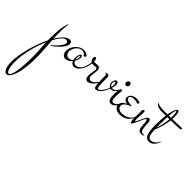

<svg xmlns="http://www.w3.org/2000/svg" viewBox="-225 -999 2089 2089"><g transform="rotate(45 819.0 45.0)"><path d="M55 -295C50 -295 21 -215 21 -61V-12C-46 124 -96 311 -96 435C-96 519 -67 567 -38 567C11 567 67 451 67 222C67 123 59 46 53 -48C90 -116 128 -159 158 -159C183 -159 186 -139 186 -131C186 -85 82 1 82 1L87 7C87 7 219 -82 219 -154C219 -179 205 -188 187 -188C142 -188 95 -140 52 -69C50 -107 49 -147 49 -193C49 -239 62 -295 55 -295ZM32 242C32 388 15 545 -25 545C-58 545 -68 461 -68 410C-68 277 -27 127 22 15C25 100 32 127 32 242Z M420 -169C428 -169 440 -172 440 -181C440 -190 424 -216 373 -216C304 -216 241 -142 241 -76C241 -37 262 -4 296 -4C326 -4 353 -22 373 -46C385 -18 407 -9 423 -9C466 -9 504 -56 520 -106L517 -108C496 -70 468 -34 432 -34C411 -34 394 -43 386 -63C400 -86 409 -112 409 -135C409 -153 400 -159 395 -159C386 -159 366 -148 366 -92C366 -79 367 -68 369 -59C357 -45 340 -35 317 -35C288 -35 269 -60 269 -94C269 -138 309 -201 364 -201C403 -201 409 -169 420 -169ZM379 -104C379 -125 386 -141 392 -141C395 -141 396 -136 396 -129C396 -115 392 -94 382 -76C380 -84 379 -93 379 -104Z M599 -206C585 -206 571 -203 554 -203C548 -203 544 -204 540 -205C539 -233 533 -251 519 -251C509 -251 504 -241 504 -229C504 -207 512 -191 527 -182C524 -118 496 -78 495 -70C495 -66 497 -64 501 -64C512 -76 535 -125 539 -176C545 -175 551 -174 557 -174C578 -174 588 -177 595 -177C601 -177 615 -175 615 -157C615 -137 603 -85 603 -56C603 -33 609 1 644 1C686 1 736 -58 750 -106L747 -108C721 -60 689 -31 662 -31C632 -31 626 -51 626 -76C626 -87 635 -146 635 -162C635 -175 632 -206 599 -206ZM524 -218C520 -225 522 -226 524 -226C524 -226 525 -221 526 -214C525 -215 524 -216 524 -218Z M787 -24C773 -24 764 -21 764 -185C764 -206 759 -215 738 -215C720 -215 712 -208 712 -206C712 -204 713 -202 716 -202C717 -202 720 -203 723 -203C730 -203 734 -196 734 -182C734 -10 744 -3 769 -3C812 -3 852 -65 873 -122C877 -121 881 -121 885 -121C926 -121 951 -166 959 -184L953 -187C941 -163 920 -139 889 -139H879C886 -160 890 -179 890 -193C890 -222 879 -233 867 -233C849 -233 833 -210 833 -182C833 -160 844 -137 864 -126C846 -72 806 -24 787 -24ZM845 -186C845 -199 851 -209 858 -209C871 -209 873 -192 873 -178C873 -166 871 -155 868 -143C851 -151 845 -168 845 -186Z M962 -203C950 -203 944 -144 944 -104C944 -26 965 -9 992 -9C1051 -9 1083 -95 1090 -115L1087 -117C1067 -77 1036 -34 1003 -34C987 -34 974 -50 974 -96C974 -165 982 -187 982 -188C982 -190 973 -203 962 -203ZM974 -324C958 -324 946 -313 946 -292C946 -273 959 -265 970 -265C985 -265 997 -276 997 -295C997 -311 990 -324 974 -324Z M1201 -241C1186 -246 1171 -248 1157 -248C1108 -248 1066 -223 1066 -182C1066 -138 1119 -133 1119 -133C1107 -128 1056 -109 1056 -60C1056 -19 1092 6 1143 6C1226 6 1272 -42 1294 -106L1291 -108C1279 -87 1249 -19 1152 -19C1109 -19 1084 -41 1084 -70C1084 -105 1125 -130 1159 -141C1165 -143 1170 -143 1170 -148C1170 -150 1168 -153 1161 -153C1141 -153 1082 -162 1082 -192C1082 -213 1106 -225 1137 -225C1181 -225 1189 -214 1196 -214C1200 -214 1207 -228 1207 -233C1207 -237 1205 -240 1201 -241Z M1306 -218C1302 -218 1293 -211 1290 -209C1287 -207 1283 -203 1283 -198C1283 -195 1284 -173 1284 -165C1284 -157 1282 -114 1282 -93C1282 -75 1283 -15 1299 -15C1304 -15 1308 -19 1311 -24C1322 -42 1330 -59 1344 -90C1353 -110 1374 -164 1386 -164C1400 -164 1401 -134 1403 -103C1406 -36 1417 -10 1459 -10C1484 -10 1492 -19 1493 -21C1494 -24 1494 -26 1492 -26C1488 -26 1483 -24 1474 -24C1451 -24 1436 -40 1433 -76C1429 -113 1427 -148 1425 -163C1423 -175 1416 -193 1401 -193C1379 -193 1360 -148 1347 -121C1337 -100 1321 -62 1315 -62C1310 -62 1309 -73 1309 -90C1309 -108 1313 -148 1313 -182C1313 -195 1313 -218 1306 -218Z M1673 -108C1672 -107 1641 -34 1583 -34C1548 -34 1534 -60 1529 -146C1559 -220 1576 -287 1582 -342C1645 -344 1706 -345 1713 -346C1730 -347 1734 -356 1734 -365C1734 -368 1732 -370 1726 -370C1724 -370 1713 -369 1710 -369C1701 -368 1646 -366 1584 -365C1584 -376 1585 -387 1585 -397C1585 -451 1576 -477 1562 -477C1555 -477 1543 -468 1538 -457C1534 -449 1521 -422 1511 -364H1450C1372 -364 1354 -384 1353 -386L1351 -382C1370 -349 1407 -340 1445 -340C1454 -340 1478 -340 1508 -341C1503 -303 1499 -254 1499 -193C1499 -66 1518 -13 1574 -10C1637 -7 1667 -80 1676 -106ZM1563 -342C1559 -288 1547 -232 1528 -173V-228C1528 -263 1529 -304 1531 -341C1542 -341 1552 -342 1563 -342ZM1533 -364C1537 -416 1543 -457 1553 -457C1557 -457 1565 -447 1565 -382V-365C1554 -365 1543 -364 1533 -364Z"/></g></svg>

Font: Stalemate
Style: Regular
Weight: 400
Designer: Astigmatic (AOETI)
Foundry: Astigmatic (AOETI)
Version: Version 001.000